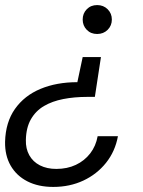

<svg xmlns="http://www.w3.org/2000/svg" viewBox="-21 -533 563 757"><path d="M377 -308 353 -151H323Q272 -151 228.5 -142.5Q185 -134 152.5 -115Q120 -96 101 -63Q82 -30 81 19Q80 53 94.5 79Q109 105 136.5 119Q164 133 201 133Q244 133 278 117Q312 101 334.5 72Q357 43 364 4H444Q433 64 397 109Q361 154 307.5 179Q254 204 189 204Q130 204 87 182Q44 160 21 120Q-2 80 -1 26Q1 -51 38 -103.5Q75 -156 138.5 -182.5Q202 -209 284 -209L305 -308ZM362 -513Q387 -513 403.5 -496.5Q420 -480 420 -456Q420 -432 403.5 -415.5Q387 -399 362 -399Q337 -399 321 -415.5Q305 -432 305 -456Q305 -480 321 -496.5Q337 -513 362 -513Z"/></svg>

Font: DM Sans 18pt
Style: Italic
Weight: 400
Italic angle: -10°
Designer: Colophon Foundry, Jonny Pinhorn
Foundry: Colophon Foundry
Version: Version 4.004;gftools[0.9.30]